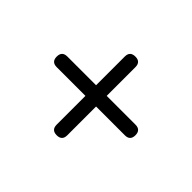

<svg xmlns="http://www.w3.org/2000/svg" viewBox="-114 -784 891 891"><g transform="rotate(45 331.5 -338.5)"><path d="M555.2 -374Q589.8 -374 589.8 -338.9Q589.8 -304.2 555.2 -304.2H366.2V-115.2Q366.2 -80.6 331.5 -80.6Q296.4 -80.6 296.4 -115.2V-304.2H107.9Q73.2 -304.2 73.2 -338.9Q73.2 -374 107.9 -374H296.4V-562.5Q296.4 -597.2 331.5 -597.2Q366.2 -597.2 366.2 -562.5V-374Z"/></g></svg>

Font: inglobal
Style: Regular
Weight: 400
Designer: Andrey Kochetov, Denis Davydov, Evgeny Yurtaev
Foundry: inglobal
Version: Version 1.00 September 25, 2014, initial release